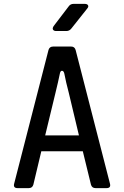

<svg xmlns="http://www.w3.org/2000/svg" viewBox="-20 -970 640 990"><path d="M71 0Q47 0 53 -23L230 -712Q235 -730 254 -730H347Q365 -730 370 -712L547 -23Q553 0 529 0H473Q454 0 449 -18L407 -190H193L152 -18Q147 0 128 0ZM213 -272H387L335 -490Q327 -519 321.5 -544Q316 -569 312 -589Q309 -604 300.5 -605Q292 -606 289 -592Q285 -572 279 -546Q273 -520 266 -491ZM270 -810Q258 -810 253.5 -817Q249 -824 257 -836L334 -937Q343 -950 359 -950H417Q430 -950 434 -942.5Q438 -935 429 -925L348 -823Q338 -810 322 -810Z"/></svg>

Font: Pitagon Sans Mono Medium
Style: Regular
Weight: 500
Monospace: yes
Designer: Travis Tran
Foundry: Pitagon
Version: Version 1.001; ttfautohint (v1.8.4.7-5d5b);gftools[0.9.26]